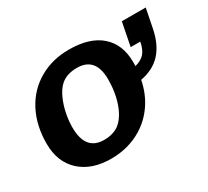

<svg xmlns="http://www.w3.org/2000/svg" viewBox="-113 -718 985 908"><g transform="rotate(-30 379.5 -264.5)"><path d="M261.2 9.8Q154.8 9.8 92.8 -47.4Q30.8 -104.5 30.8 -204.6Q30.8 -302.7 69.8 -378.4Q108.9 -454.1 180.7 -495.8Q252.4 -537.6 343.8 -537.6Q457.5 -537.6 518.1 -484.1Q578.6 -430.7 578.6 -333.5Q578.6 -328.6 578.4 -323.2Q578.1 -317.9 578.1 -312.5Q612.8 -321.3 630.9 -342Q648.9 -362.8 655.8 -401.4H603.5L628.4 -528.3H758.8L738.3 -424.8Q722.7 -346.2 681.4 -301Q640.1 -255.9 569.3 -242.7Q555.7 -173.8 519.5 -120.8Q483.4 -67.9 430.2 -35.6Q356 9.8 261.2 9.8ZM435.1 -323.2Q435.1 -443.8 333.5 -443.8Q276.9 -443.8 243.7 -413.6Q221.7 -393.1 206.3 -359.1Q190.9 -325.2 182.9 -286.1Q174.8 -247.1 174.8 -210.4Q174.8 -147 200.2 -115.5Q225.6 -84 276.4 -84Q303.7 -84 325.4 -91.1Q347.2 -98.1 363.3 -111.8Q384.8 -130.4 400.9 -161.6Q417 -192.9 426 -234.1Q435.1 -275.4 435.1 -323.2Z"/></g></svg>

Font: Arimo
Style: Italic
Weight: 400
Italic angle: -12°
Designer: Steve Matteson
Foundry: Monotype Imaging Inc.
Version: Version 1.33